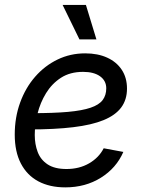

<svg xmlns="http://www.w3.org/2000/svg" viewBox="-20 -770 600 801"><path d="M252.4 11.7Q187.5 11.7 140.1 -13.4Q92.8 -38.6 67.1 -87.9Q41.5 -137.2 41.5 -208.5Q41.5 -280.3 64 -342Q86.4 -403.8 126.7 -450Q167 -496.1 220.2 -521.7Q273.4 -547.4 335.4 -547.4Q388.2 -547.4 427.2 -529.5Q466.3 -511.7 488 -478.8Q509.8 -445.8 509.8 -400.4Q509.8 -354 485.6 -321.5Q461.4 -289.1 411.9 -268.8Q362.3 -248.5 285.2 -239.3Q208 -230 102.5 -230L114.3 -297.9Q203.6 -297.9 263.2 -303.2Q322.8 -308.6 357.9 -320.6Q393.1 -332.5 408.2 -352.5Q423.3 -372.6 423.3 -401.4Q423.3 -433.1 397.5 -451.7Q371.6 -470.2 326.7 -470.2Q272.5 -470.2 234.4 -445.6Q196.3 -420.9 172.1 -381.3Q147.9 -341.8 136.5 -295.9Q125 -250 125 -207Q125 -168.5 137.2 -136Q149.4 -103.5 178.7 -84.2Q208 -64.9 257.3 -64.9Q311 -64.9 351.8 -88.6Q392.6 -112.3 412.6 -151.4L494.6 -136.2Q465.3 -68.8 400.9 -28.6Q336.4 11.7 252.4 11.7ZM311.5 -605.5 241.2 -749.5H338.4L382.3 -605.5Z"/></svg>

Font: Inter 20pt
Style: Italic
Weight: 400
Italic angle: -9.3988°
Version: Version 4.001;git-66647c0bb